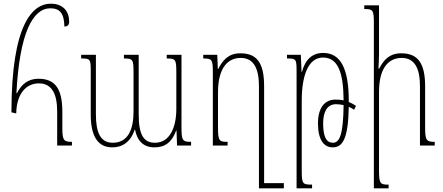

<svg xmlns="http://www.w3.org/2000/svg" viewBox="-20 -789 2403 1041"><path d="M68 -174C70 -283 123 -337 191 -337C263 -337 290 -277 290 -184V0H370V-20C327 -20 318 -26 318 -96V-183C318 -306 280 -362 189 -362C133 -362 97 -333 72 -284H69C86 -611 158 -744 253 -744C304 -744 328 -717 329 -645C343 -645 355 -651 355 -671C355 -727 323 -769 255 -769C160 -769 42 -665 42 -180Z M884 -492V-472C933 -472 936 -466 936 -394V-199C936 -102 903 -15 820 -15C758 -15 732 -60 732 -168V-492H652V-472C701 -472 704 -466 704 -396V-184C704 -92 677 -15 591 -15C525 -15 500 -70 500 -168V-492H420V-472C470 -472 472 -469 472 -401V-168C472 -48 512 10 589 10C644 10 689 -20 710 -86H712C725 -23 759 10 818 10C875 10 913 -19 935 -81H937L940 0H1016V-20C969 -20 964 -27 964 -100V-492Z M1283 -500C1220 -500 1188 -464 1163 -415H1161L1158 -492H1082V-472C1129 -472 1134 -467 1134 -397V0H1214V-20C1170 -20 1162 -23 1162 -96V-289C1162 -423 1217 -475 1285 -475C1357 -475 1384 -415 1384 -322V232H1519V204H1412V-321C1412 -447 1374 -500 1283 -500Z M1588 232H1672V212C1620 212 1616 208 1616 134V-243C1616 -387 1655 -477 1731 -477C1811 -477 1842 -399 1843 -245C1829 -248 1815 -249 1799 -249C1742 -249 1704 -207 1704 -120C1704 -32 1735 10 1784 10C1839 10 1868 -39 1871 -210C1881 -206 1891 -200 1900 -194L1910 -215C1897 -224 1884 -231 1871 -236V-242C1871 -417 1827 -502 1732 -502C1674 -502 1635 -467 1617 -399H1615L1611 -492H1536V-472C1588 -472 1588 -468 1588 -394ZM1732 -120C1732 -178 1751 -224 1802 -224C1816 -224 1830 -222 1843 -219C1841 -61 1822 -15 1785 -15C1752 -15 1732 -43 1732 -120Z M2337 -20C2294 -20 2285 -26 2285 -96V-321C2285 -444 2247 -500 2156 -500C2093 -500 2061 -466 2036 -417H2032C2033 -444 2035 -470 2035 -497V-760H1955V-740C2002 -740 2007 -735 2007 -665V232H2087V212C2043 212 2035 209 2035 136V-291C2035 -425 2090 -475 2158 -475C2230 -475 2257 -415 2257 -322V0H2337Z"/></svg>

Font: Noto Serif Armenian ExtraCondensed Thin
Style: Regular
Weight: 100
Width: 2
Designer: Monotype Design Team
Foundry: Monotype Imaging Inc.
Version: Version 2.008